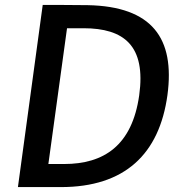

<svg xmlns="http://www.w3.org/2000/svg" viewBox="-20 -762 727 782"><path d="M53 0H228C488 0 629 -134 662 -375C693 -606 600 -736 337 -741C275 -742 165 -742 154 -742ZM320 -647C485 -647 575 -576 547 -374C518 -169 403 -94 241 -94H177L253 -647Z"/></svg>

Font: Cheyenne Sans Medium
Style: Italic
Weight: 500
Italic angle: -8.13011°
Designer: The Public Sans project authors (U.S. Web Design System), Libre Franklin designed by Pablo Impallari and Rodrigo Fuenzal
Foundry: The Cheyenne Sans Project Authors
Version: Version 2.007